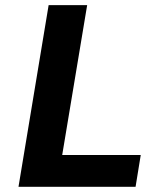

<svg xmlns="http://www.w3.org/2000/svg" viewBox="-20 -718 640 738"><path d="M501.1 0 521 -122.2H219.1L315 -698.2H166.9L51.1 0Z"/></svg>

Font: Margiela Mono Italic Bold It
Style: Regular
Weight: 700
Designer: Mike Abbink, Paul van der Laan, Pieter van Rosmalen
Foundry: Bold Monday
Version: Version 2.003 2021